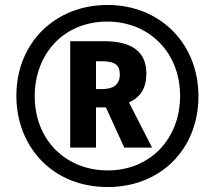

<svg xmlns="http://www.w3.org/2000/svg" viewBox="-20 -744 867 774"><path d="M414 10C628 10 780 -143 780 -356C780 -568 626 -724 413 -724C204 -724 46 -573 46 -358C46 -153 191 10 414 10ZM414 -57C246 -57 120 -179 120 -356C120 -528 238 -657 412 -657C581 -657 706 -533 706 -357C706 -186 587 -57 414 -57ZM263 -149H367V-311H407L481 -149H593L500 -331C546 -352 570 -388 570 -448C570 -534 514 -578 398 -578H263ZM393 -385H367V-497H393C442 -497 463 -482 463 -444C463 -403 437 -385 393 -385Z"/></svg>

Font: Noto Sans Lao Looped Condensed
Style: Bold
Weight: 700
Width: 3
Designer: Mark Frömberg, Ben Mitchell
Foundry: The Fontpad Ltd
Version: Version 1.002